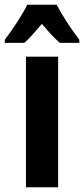

<svg xmlns="http://www.w3.org/2000/svg" viewBox="-53 -786 353 806"><path d="M185 -766H61C44 -728 -3 -658 -33 -619V-606H49C69 -623 94 -652 123 -686C151 -652 176 -625 198 -606H280V-619C242 -669 208 -722 185 -766ZM191 0V-548H56V0Z"/></svg>

Font: Noto Sans Oriya ExtCond Bold
Style: Bold
Weight: 700
Width: 2
Designer: Amélie Bonet and Sol Matas
Foundry: Google LLC
Version: Version 2.006